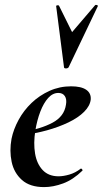

<svg xmlns="http://www.w3.org/2000/svg" viewBox="-20 -751 419 783"><path d="M160 12Q102 12 69.5 -17Q37 -46 27.5 -91Q18 -136 27 -185Q35 -224 56 -262.5Q77 -301 109 -331.5Q141 -362 182 -380.5Q223 -399 270 -399Q311 -399 331.5 -385Q352 -371 350 -345Q347 -319 323 -295Q299 -271 259.5 -252Q220 -233 171.5 -219.5Q123 -206 73 -201L75 -214Q146 -225 194 -250.5Q242 -276 249 -324Q253 -346 244.5 -359Q236 -372 218 -372Q195 -372 176.5 -351.5Q158 -331 144.5 -296Q131 -261 124 -218Q116 -167 123 -125Q130 -83 154 -57.5Q178 -32 219 -32Q238 -32 262.5 -39Q287 -46 309 -63Q311 -65 314.5 -61Q318 -57 316 -55Q278 -18 237.5 -3Q197 12 160 12ZM241 -477 209 -726Q209 -729 214.5 -729.5Q220 -730 221 -727L274 -620L368 -730Q370 -732 375 -730.5Q380 -729 379 -726L260 -477Q257 -472 249 -472Q241 -472 241 -477Z"/></svg>

Font: Cormorant Infant Light
Style: Italic
Weight: 300
Italic angle: -10°
Designer: Christian Thalmann (Catharsis Fonts)
Foundry: Catharsis Fonts
Version: Version 4.001